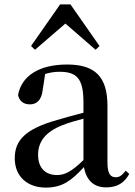

<svg xmlns="http://www.w3.org/2000/svg" viewBox="-20 -836 613 872"><path d="M462 15C511 15 544 -4 567 -46L551 -61C533 -38 522 -31 506 -31C481 -31 468 -47 468 -100V-356C468 -488 411 -543 285 -543C156 -543 77 -490 62 -404C68 -376 88 -362 116 -362C145 -362 169 -380 174 -428L185 -500C208 -507 229 -510 250 -510C328 -510 359 -480 359 -372V-324C318 -313 275 -302 239 -291C95 -250 47 -199 47 -117C47 -33 106 16 188 16C263 16 305 -16 361 -77C372 -19 404 15 462 15ZM414 -610 432 -627 300 -816H253L121 -627L139 -610L277 -729ZM359 -109C304 -55 272 -41 239 -41C188 -41 153 -71 153 -133C153 -194 188 -238 265 -268C290 -278 324 -288 359 -297Z"/></svg>

Font: Noto Serif HK SemiBold
Style: Regular
Weight: 600
Designer: Ryoko NISHIZUKA 西塚涼子 (kana & ideographs); Frank Grießhammer (Latin, Greek & Cyrillic); Wenlong ZHANG 张文龙 (bopomofo); San
Foundry: Adobe
Version: Version 2.001;hotconv 1.1.0;makeotfexe 2.6.0